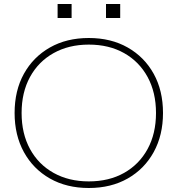

<svg xmlns="http://www.w3.org/2000/svg" viewBox="-20 -930 888 960"><path d="M424 10Q313 10 229.5 -37.5Q146 -85 99.5 -169.5Q53 -254 53 -365Q53 -477 99.5 -561Q146 -645 229.5 -692.5Q313 -740 424 -740Q535 -740 618.5 -692.5Q702 -645 748.5 -561Q795 -477 795 -365Q795 -254 748.5 -169.5Q702 -85 618.5 -37.5Q535 10 424 10ZM424 -23Q525 -23 600.5 -65.5Q676 -108 718 -185Q760 -262 760 -365Q760 -468 718 -545Q676 -622 600.5 -664.5Q525 -707 424 -707Q324 -707 248 -664.5Q172 -622 130 -545Q88 -468 88 -365Q88 -262 130 -185Q172 -108 248 -65.5Q324 -23 424 -23ZM510 -840V-910H581V-840ZM268 -840V-910H338V-840Z"/></svg>

Font: M PLUS 1 Thin ExtraLight
Style: Regular
Weight: 250
Version: Version 1.001